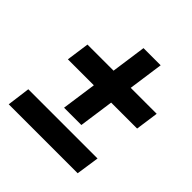

<svg xmlns="http://www.w3.org/2000/svg" viewBox="-178 -840 957 957"><g transform="rotate(45 300.0 -361.5)"><path d="M394 -513 420 -698H299L273 -513H89L72 -392H255L229 -208H351L377 -392H560L577 -513ZM22 -25H508L526 -147H38Z"/></g></svg>

Font: United Sans ExtraBold
Style: Italic
Weight: 800
Italic angle: -8°
Designer: Pablo Impallari, Rodrigo Fuenzalida (Modified by Dan O. Williams)
Version: Version 1.000;PS 001.000;hotconv 1.0.88;makeotf.lib2.5.64775